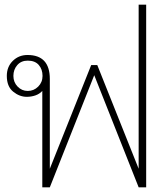

<svg xmlns="http://www.w3.org/2000/svg" viewBox="-20 -797 708 817"><path d="M160 -410Q148 -397 130.5 -391Q113 -385 94 -385Q63 -385 36 -407Q9 -429 9 -474Q9 -513 34.5 -538Q60 -563 97 -563Q192 -563 192 -461V-79L368 -520H394L570 -79V-777H602V0H570L381 -477L192 0H160ZM161 -474Q161 -502 145 -520.5Q129 -539 98 -539Q70 -539 53.5 -520Q37 -501 37 -474Q37 -447 55 -428.5Q73 -410 98 -410Q124 -410 142.5 -428.5Q161 -447 161 -474Z"/></svg>

Font: Taviraj Thin
Style: Regular
Weight: 100
Designer: Katatrad Team
Foundry: CadsonDemak
Version: Version 1.030